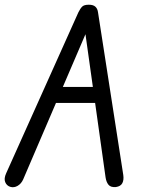

<svg xmlns="http://www.w3.org/2000/svg" viewBox="-43 -792 598 813"><path d="M0 -1Q-15 -6 -21 -21Q-27 -36 -17 -58L289 -740Q297 -756 305 -764Q313 -772 333 -772Q352 -772 361 -763.5Q370 -755 372 -740L479 -51Q482 -30 475 -16.5Q468 -3 448 0Q426 2 416.5 -9.5Q407 -21 404 -41L314 -682L333 -680L55 -32Q47 -14 31.5 -5Q16 4 0 -1ZM164 -356 192 -424H385L396 -356Z"/></svg>

Font: Edu SA Beginner Medium
Style: Regular
Weight: 500
Version: Version 1.003